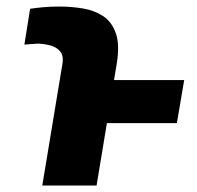

<svg xmlns="http://www.w3.org/2000/svg" viewBox="-20 -572 606 592"><path d="M277.8 0H110.4L172.4 -374.5Q176.8 -400.4 165.3 -413.8Q153.8 -427.2 134.5 -432.1Q115.2 -437 96.7 -437.5Q85 -437 75.2 -436Q65.4 -435.1 55.2 -434.6L72.8 -544.9Q92.3 -547.9 114 -549.8Q135.7 -551.8 163.1 -551.8Q199.2 -551.8 234.6 -546.1Q270 -540.5 297.4 -522.7Q324.7 -504.9 337.2 -469.5Q349.6 -434.1 339.8 -374.5L331.5 -325.2H547.9L525.4 -192.4H309.6Z"/></svg>

Font: Inter Display Extra Bold
Style: Italic
Weight: 800
Italic angle: -9.39999°
Designer: Rasmus Andersson
Foundry: rsms
Version: Version 4.000;git-4fc901f